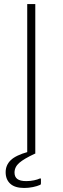

<svg xmlns="http://www.w3.org/2000/svg" viewBox="-20 -762 310 952"><path d="M155 -742V0H115V-742ZM119 -9 153 0Q99 25 75.5 45.5Q52 66 52 94Q52 115 66 125.5Q80 136 110 136Q131 136 149 132Q167 128 175 124Q183 120 183 127V147Q183 150 182 152Q181 154 178 155Q165 161 143.5 165.5Q122 170 100 170Q54 170 31 149Q8 128 8 92Q8 57 33 32.5Q58 8 119 -9Z"/></svg>

Font: Morrison Thin
Style: Regular
Weight: 100
Designer: Pablo Impallari, Rodrigo Fuenzalida (Modified by Dan O. Williams)
Version: Version 0.03;June 6, 2019;FontCreator 11.5.0.2425 64-bit; tt